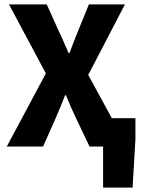

<svg xmlns="http://www.w3.org/2000/svg" viewBox="-20 -671 652 879"><path d="M11 0H177L234 -128C248 -161 263 -195 278 -235H282C298 -195 313 -161 329 -128L390 0H452V188H587L600 -33V-130H492L384 -328L552 -651H387L339 -533C327 -503 313 -469 298 -428H294C276 -469 262 -503 247 -533L194 -651H21L190 -335Z"/></svg>

Font: DAIFUKU Sans
Style: Bold
Weight: 700
Designer: Original font ‘Source Han Sans JP’ : Paul D. Hunt
Foundry: Daifuku
Version: Version 1.000